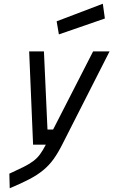

<svg xmlns="http://www.w3.org/2000/svg" viewBox="-20 -774 606 1027"><path d="M530 -754 541 -675 295 -590 283 -660ZM215 -499 234 -81H264L478 -499H566L315 -5Q291 43 267 76.5Q243 110 211.5 136Q180 162 137 184.5Q94 207 32 233L30 155Q76 134 106 119Q136 104 157.5 88Q179 72 194 51.5Q209 31 225 0H157L136 -499Z"/></svg>

Font: Panefresco 500wt
Style: Italic
Weight: 700
Foundry: Campivisivi & Chank Co
Version: Version 1.000